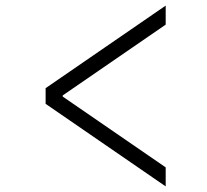

<svg xmlns="http://www.w3.org/2000/svg" viewBox="-20 -730 740 686"><path d="M143 -359 572 -64V-132L204 -385V-389L572 -642V-710L143 -415Z"/></svg>

Font: Kawkab Mono Light
Style: Regular
Weight: 300
Monospace: yes
Designer: Abdullah Arif
Foundry: Abdullah Arif
Version: Version 1.000;PS 000.500;hotconv 1.0.88;makeotf.lib2.5.64775